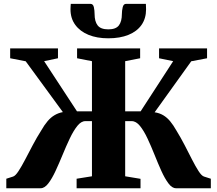

<svg xmlns="http://www.w3.org/2000/svg" viewBox="-20 -1000 1154 1020"><path d="M13.5 0V-50.5L49.5 -62Q62 -66 78.2 -90.8Q94.5 -115.5 113.5 -152Q132.5 -188.5 154 -229.2Q175.5 -270 198.5 -306Q215.5 -336 232.8 -356.2Q250 -376.5 270 -388.2Q290 -400 314 -404.5L116.5 -674.5L34 -690.5V-743H288V-690.5L214.5 -675L389 -408.5H468.5V-675L389.5 -690.5V-743H724.5V-690.5L645 -675V-408.5H727L900 -675L825 -690.5V-743H1080V-690.5L996 -674.5L801.5 -403.5Q827.5 -399.5 847.2 -387.8Q867 -376 883.8 -356Q900.5 -336 917.5 -306Q940 -269.5 961 -228.8Q982 -188 1000.5 -151.8Q1019 -115.5 1035 -90.8Q1051 -66 1064 -62L1100 -50.5V0H915Q894 0 874.8 -25.8Q855.5 -51.5 837.2 -92Q819 -132.5 800.8 -178.2Q782.5 -224 763.5 -264.5Q744.5 -305 723.8 -330.8Q703 -356.5 679.5 -356.5H645V-63.5L726.5 -50V0H387V-50.5L468.5 -63.5V-356.5H433.5Q411 -356.5 390.5 -330.8Q370 -305 350.8 -264.5Q331.5 -224 312.8 -178.2Q294 -132.5 275.2 -92Q256.5 -51.5 236.8 -25.8Q217 0 196 0ZM460.5 -979.5Q475 -979.5 478.8 -961.2Q482.5 -943 482.5 -925.5Q482.5 -886 498.8 -865Q515 -844 555.5 -844Q595.5 -844 611.5 -865Q627.5 -886 627.5 -925.5Q627.5 -943 631.8 -961.2Q636 -979.5 649.5 -979.5H755Q755 -972.5 755.5 -965.2Q756 -958 756 -950.5Q756 -902 731.8 -867.5Q707.5 -833 662.5 -814.8Q617.5 -796.5 555 -796.5Q495 -796.5 450 -815Q405 -833.5 379.8 -868Q354.5 -902.5 354.5 -950.5Q354.5 -958 355 -965.2Q355.5 -972.5 356 -979.5Z"/></svg>

Font: Merriweather 60pt Black
Style: Regular
Weight: 900
Version: Version 2.100